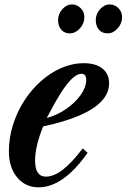

<svg xmlns="http://www.w3.org/2000/svg" viewBox="-20 -812 556 843"><path d="M149.5 10.5Q91.5 10.5 55.2 -33.2Q19 -77 19 -147Q19 -206.5 36.8 -263.2Q54.5 -320 86 -369Q117.5 -418 159.2 -455.2Q201 -492.5 249.2 -513.5Q297.5 -534.5 348 -534.5Q400.5 -534.5 429.8 -511Q459 -487.5 459 -446Q459 -404 426.8 -368.8Q394.5 -333.5 330 -305.5Q265.5 -277.5 169.5 -257Q152.5 -215.5 143.2 -177Q134 -138.5 134 -107.5Q134 -36.5 181.5 -36.5Q216 -36.5 254.8 -66Q293.5 -95.5 343.5 -160.5L364.5 -141Q258 10.5 149.5 10.5ZM185.5 -294Q230.5 -306 270 -333.2Q309.5 -360.5 334 -394.8Q358.5 -429 358.5 -461Q358.5 -488 338 -488Q318 -488 295 -465.5Q272 -443 247.2 -404Q222.5 -365 197 -316ZM452.5 -665.5Q428 -665.5 414.2 -681.8Q400.5 -698 400.5 -723Q400.5 -751 419.2 -771.8Q438 -792.5 462 -792.5Q483.5 -792.5 499.8 -776.5Q516 -760.5 516 -736.5Q516 -709 496.5 -687.2Q477 -665.5 452.5 -665.5ZM286.5 -665.5Q262.5 -665.5 248.8 -681.8Q235 -698 235 -723Q235 -751 253.8 -771.8Q272.5 -792.5 296 -792.5Q317.5 -792.5 334 -776.5Q350.5 -760.5 350.5 -736.5Q350.5 -709 330.8 -687.2Q311 -665.5 286.5 -665.5Z"/></svg>

Font: Libre Caslon Condensed
Style: Italic
Weight: 400
Italic angle: -22.583°
Designer: Pablo Impallari, Rodrigo Fuenzalida, Katja Schimmel, Ertekin Erdin
Foundry: Pablo Impallari, Rodrigo Fuenzalida
Version: Version 2.000;gftools[0.9.33]